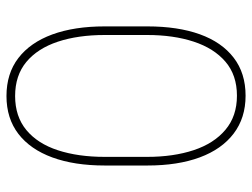

<svg xmlns="http://www.w3.org/2000/svg" viewBox="-112 -649 771 587"><g transform="rotate(-90 273.5 -355.5)"><path d="M486.3 -290Q486.3 -197.3 462.2 -130.1Q438 -63 390.6 -26.6Q343.3 9.8 274.4 9.8Q206.5 9.8 158.7 -26.6Q110.8 -63 85.9 -130.1Q61 -197.3 61 -290V-420.9Q61 -513.7 85.7 -581.1Q110.4 -648.4 157.7 -684.8Q205.1 -721.2 273.4 -721.2Q342.3 -721.2 389.6 -684.8Q437 -648.4 461.7 -581.1Q486.3 -513.7 486.3 -420.9ZM460 -420.9Q460 -502.4 439.5 -564.2Q418.9 -626 377.7 -660.4Q336.4 -694.8 273.4 -694.8Q210.9 -694.8 169.4 -660.4Q127.9 -626 107.7 -564.2Q87.4 -502.4 87.4 -420.9V-291Q87.4 -210.9 107.9 -148.9Q128.4 -86.9 170.2 -51.8Q211.9 -16.6 274.4 -16.6Q337.4 -16.6 378.4 -51.8Q419.4 -86.9 439.7 -148.9Q460 -210.9 460 -291Z"/></g></svg>

Font: Heebo Thin
Style: Regular
Weight: 250
Designer: Oded Ezer
Foundry: Ezer Type House
Version: Version 3.100